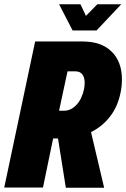

<svg xmlns="http://www.w3.org/2000/svg" viewBox="-39 -886 596 907"><path d="M537 -511Q537 -478 530 -446Q517 -382 480.5 -335Q444 -288 391 -262L453 1H272L235 -232H212L164 0H-19L127 -690H352Q440 -690 488.5 -642Q537 -594 537 -511ZM240 -363H264Q296 -363 322 -390.5Q348 -418 358 -465Q361 -482 361 -495Q361 -520 350 -534.5Q339 -549 317 -549H280ZM240 -866H341L367 -811L421 -866H534L417 -742H304Z"/></svg>

Font: Decalotype Black Italic
Style: Regular
Weight: 900
Italic angle: -12°
Designer: Alfredo Marco Pradil
Foundry: Alfredo Marco Pradil
Version: Version 1.0